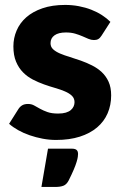

<svg xmlns="http://www.w3.org/2000/svg" viewBox="-20 -546 486 760"><path d="M382 -405Q376 -395.5 369.2 -391.5Q362.5 -387.5 352 -387.5Q341 -387.5 330 -392.2Q319 -397 306.2 -402.5Q293.5 -408 277.5 -412.8Q261.5 -417.5 241 -417.5Q211.5 -417.5 195.8 -406.2Q180 -395 180 -375Q180 -360.5 190.2 -351Q200.5 -341.5 217.5 -334.2Q234.5 -327 256 -320.5Q277.5 -314 300 -306Q322.5 -298 344 -287.2Q365.5 -276.5 382.5 -260.8Q399.5 -245 409.8 -222.5Q420 -200 420 -168.5Q420 -130 406 -97.5Q392 -65 364.2 -41.5Q336.5 -18 295.8 -5Q255 8 202 8Q175.5 8 149 3Q122.5 -2 97.8 -10.5Q73 -19 52 -30.8Q31 -42.5 16 -56L52 -113Q58 -123 67.2 -128.8Q76.5 -134.5 91 -134.5Q104.5 -134.5 115.2 -128.5Q126 -122.5 138.5 -115.5Q151 -108.5 167.8 -102.5Q184.5 -96.5 210 -96.5Q228 -96.5 240.5 -100.2Q253 -104 260.5 -110.5Q268 -117 271.5 -125Q275 -133 275 -141.5Q275 -157 264.5 -167Q254 -177 237 -184.2Q220 -191.5 198.2 -197.8Q176.5 -204 154 -212Q131.5 -220 109.8 -231.2Q88 -242.5 71 -259.8Q54 -277 43.5 -302Q33 -327 33 -362.5Q33 -395.5 45.8 -425.2Q58.5 -455 84 -477.5Q109.5 -500 148 -513.2Q186.5 -526.5 238 -526.5Q266 -526.5 292.2 -521.5Q318.5 -516.5 341.5 -507.5Q364.5 -498.5 383.5 -486.2Q402.5 -474 417 -459.5ZM265 42.5Q273 42.5 278 44.5Q283 46.5 285.2 49.8Q287.5 53 288.2 56.5Q289 60 289 63Q289 67.5 288 75Q287 82.5 283.2 95Q279.5 107.5 272 125.2Q264.5 143 252 168Q243.5 184.5 231 189.2Q218.5 194 199 194H144L170 42.5Z"/></svg>

Font: Lato 2
Style: Regular
Weight: 900
Designer: Lukasz Dziedzic with Adam Twardoch and Botio Nikoltchev
Foundry: tyPoland Lukasz Dziedzic
Version: Version 2.015; 2015-08-06; http://www.latofonts.com/